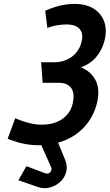

<svg xmlns="http://www.w3.org/2000/svg" viewBox="-20 -730 560 981"><path d="M190 -412 198 -307H280Q304 -307 320 -299.5Q336 -292 345 -278.5Q354 -265 355.5 -246Q357 -227 352 -204Q346 -172 325 -146.5Q304 -121 271 -107Q238 -93 193 -93Q168 -93 144 -98Q120 -103 100.5 -109.5Q81 -116 69.5 -121Q58 -126 58 -126L19 -21Q19 -21 31.5 -16Q44 -11 65.5 -4.5Q87 2 115 7Q143 12 173 12Q243 12 296 -7Q349 -26 386 -57.5Q423 -89 445.5 -128.5Q468 -168 477 -210Q491 -275 468.5 -319.5Q446 -364 394 -386Q429 -399 453.5 -420.5Q478 -442 493.5 -470.5Q509 -499 516 -531Q527 -584 510.5 -624.5Q494 -665 455.5 -687.5Q417 -710 362 -710Q338 -710 313.5 -706.5Q289 -703 263.5 -695Q238 -687 211 -675L222 -587Q236 -593 253 -597Q270 -601 287.5 -603Q305 -605 320 -605Q344 -605 360.5 -599Q377 -593 387 -581.5Q397 -570 399.5 -554Q402 -538 397 -518Q390 -485 369.5 -461Q349 -437 320 -424.5Q291 -412 259 -412ZM188 -16 185 -2 241 124Q245 133 241.5 142Q238 151 230 155Q222 159 210 155L115 119L74 191L172 225Q204 236 234.5 228Q265 220 287.5 199.5Q310 179 318 149.5Q326 120 313 87L276 -3V-7Z"/></svg>

Font: Advent Pro
Style: Bold Italic
Weight: 700
Italic angle: -12°
Designer: VivaRado, Andreas Kalpakidis
Foundry: VivaRado, Andreas Kalpakidis
Version: Version 3.000